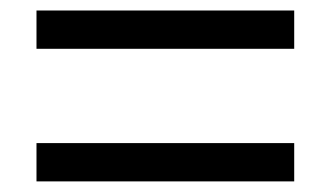

<svg xmlns="http://www.w3.org/2000/svg" viewBox="-20 -510 624 362"><path d="M534.7 -490.2V-418H48.8V-490.2ZM534.7 -240.2V-168H48.8V-240.2Z"/></svg>

Font: Arimo
Style: Regular
Weight: 400
Designer: Steve Matteson
Foundry: Monotype Imaging Inc.
Version: Version 1.33